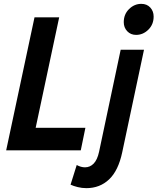

<svg xmlns="http://www.w3.org/2000/svg" viewBox="-20 -780 817 996"><path d="M12 0 159 -690H287L165 -117H423L399 0ZM622 -665Q622 -706 649.5 -733Q677 -760 713 -760Q742 -760 759.5 -741Q777 -722 777 -694Q777 -653 749.5 -626Q722 -599 686 -599Q658 -599 640 -618Q622 -637 622 -665ZM346 178 378 76Q400 88 421 88Q447 88 466 68.5Q485 49 494 7L606 -522H727L614 10Q594 105 546 150.5Q498 196 428 196Q405 196 383 190.5Q361 185 346 178Z"/></svg>

Font: Radio Canada Condensed SemiBold
Style: Italic
Weight: 600
Width: 3
Italic angle: -12°
Designer: Charles Daoud, Etienne Aubert Bonn, Alexandre Saumier Demers, Jacques Le Bailly
Foundry: Radio-Canada
Version: Version 2.104; ttfautohint (v1.8.4.7-5d5b);gftools[0.9.28.de